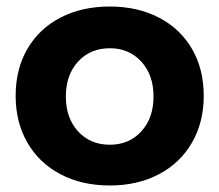

<svg xmlns="http://www.w3.org/2000/svg" viewBox="-20 -563 673 589"><path d="M605 -269Q605 -188 569 -125.5Q533 -63 467.5 -28.5Q402 6 317 6Q231 6 165.5 -28.5Q100 -63 64 -125.5Q28 -188 28 -269Q28 -351 64 -413Q100 -475 165.5 -509Q231 -543 317 -543Q402 -543 467.5 -509Q533 -475 569 -413Q605 -351 605 -269ZM182 -267Q182 -201 219.5 -160Q257 -119 317 -119Q376 -119 413.5 -160Q451 -201 451 -267Q451 -333 413.5 -374Q376 -415 317 -415Q257 -415 219.5 -374Q182 -333 182 -267Z"/></svg>

Font: TypoPRO Montserrat Alternates
Style: Regular
Weight: 600
Designer: Julieta Ulanovsky
Foundry: Julieta Ulanovsky
Version: Version 6.001